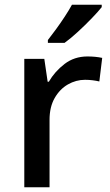

<svg xmlns="http://www.w3.org/2000/svg" viewBox="-20 -786 463 806"><path d="M347 -549Q381 -549 409 -543L397 -444Q385 -447 369 -449Q353 -451 337 -451Q299 -451 265 -431.5Q231 -412 209.5 -374.5Q188 -337 188 -283V0H82V-539H166L180 -443H185Q210 -486 251 -517.5Q292 -549 347 -549ZM407 -756Q392 -737 364.5 -708.5Q337 -680 306.5 -652Q276 -624 251 -606H181V-618Q196 -637 215 -663Q234 -689 252 -716.5Q270 -744 282 -766H407Z"/></svg>

Font: Noto Sans Lao Medium
Style: Regular
Weight: 500
Designer: Monotype Design Team
Foundry: Monotype Imaging Inc.
Version: Version 2.003; ttfautohint (v1.8.4.7-5d5b)